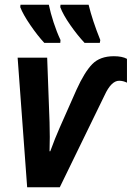

<svg xmlns="http://www.w3.org/2000/svg" viewBox="-20 -786 553 806"><path d="M233 -606 234 -618Q218 -652 205 -692Q192 -732 185 -766H66L65 -756Q77 -725 107.5 -680.5Q138 -636 166 -606ZM399 -606 401 -618Q368 -700 352 -766H234L233 -756Q245 -724 275 -681Q305 -638 335 -606ZM231 0 419 -386Q447 -447 480 -447Q497 -447 513 -439V-539Q493 -550 458 -550Q400 -550 367.5 -517Q335 -484 301 -409L231 -251Q222 -231 211 -203.5Q200 -176 191 -151H188Q190 -210 188 -273L178 -544H54L94 0Z"/></svg>

Font: Noto Sans UI SemiCondensed
Style: Bold Italic
Weight: 700
Width: 4
Designer: Monotype Design Team
Foundry: Monotype Imaging Inc.
Version: 1.001